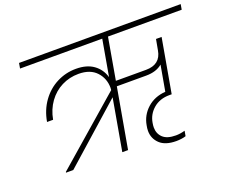

<svg xmlns="http://www.w3.org/2000/svg" viewBox="-126 -941 1417 1192"><g transform="rotate(-20 583.0 -345.0)"><path d="M673 -705 625 -430H824Q920 -430 935 -518L948 -589H985L922 -233H907Q843 -233 801 -197Q759 -161 750 -107Q747 -91 747 -77Q747 -36 774.5 -10Q802 16 860 16Q889 16 920 7L914 41Q903 45 885 47.5Q867 50 851 50Q778 50 742 15.5Q706 -19 706 -69Q706 -86 710 -105Q721 -169 769.5 -212.5Q818 -256 890 -261L920 -430Q880 -396 813 -396H619L549 0H511L571 -341L187 0H139L140 -5L578 -386Q579 -394 579 -401Q579 -463 538.5 -506.5Q498 -550 421 -550Q361 -550 309.5 -524Q258 -498 223 -449.5Q188 -401 176 -336H136Q149 -411 189.5 -467.5Q230 -524 289.5 -554.5Q349 -585 417 -585Q488 -585 532.5 -553Q577 -521 593 -466L635 -705H92L98 -740H1166L1160 -705Z"/></g></svg>

Font: Fz Poppins ExtLt
Style: Italic
Weight: 200
Italic angle: -10°
Designer: Ninad Kale (Devanagari), Jonny Pinhorn (Latin)
Foundry: Indian Type Foundry
Version: Vit hóa bi Vntype.Com & FontZin.Com